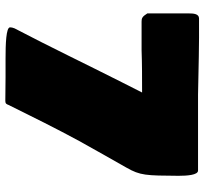

<svg xmlns="http://www.w3.org/2000/svg" viewBox="-44 -742 801 754"><g transform="rotate(90 357.0 -365.5)"><path d="M33.2 -707V-543C45.9 -522.5 52.7 -520.5 65.4 -520.5H177.7C233.4 -522.5 287.1 -522.5 343.8 -522.5L302.7 -441.4C232.1 -301.8 164.1 -159.4 91.8 -21.5C88.9 -14.6 87.9 -8.8 87.9 -3.9C87.9 11.7 154.3 13.7 210.9 13.7H283.2C314.5 13.7 345.7 14.6 377 14.6C387.7 14.6 389.6 9.8 392.6 2C438.7 -91.6 485.1 -184.8 534.2 -275.4C568.7 -337.6 603.6 -399.3 638.7 -460.9C669.9 -515.6 669.9 -537.1 670.9 -665C670.9 -699.2 668 -742.2 650.4 -742.2H352.5C252.9 -744.1 153.3 -747.1 52.7 -746.1C34.2 -746.1 33.2 -722.7 33.2 -707Z"/></g></svg>

Font: Bowlby One SC
Style: Regular
Weight: 400
Width: 1
Version: Version 1.2